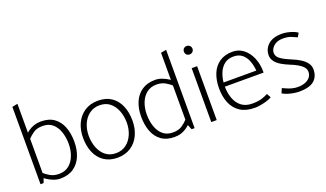

<svg xmlns="http://www.w3.org/2000/svg" viewBox="-70 -1158 2761 1624"><g transform="rotate(-20 1311.0 -346.5)"><path d="M108 0 129 -59V-706L80 -696V0ZM124 -386Q150 -415 181.5 -436Q213 -457 263 -457Q318 -457 352.5 -427.5Q387 -398 404 -348.5Q421 -299 421 -239Q421 -183 402.5 -134.5Q384 -86 348 -57Q312 -28 258 -28Q212 -28 178 -48Q144 -68 119 -92L99 -59Q113 -45 138 -28Q163 -11 194 1Q225 13 256 13Q328 13 376 -20Q424 -53 448 -110.5Q472 -168 472 -240Q472 -316 449.5 -374Q427 -432 381 -465Q335 -498 263 -498Q230 -498 201.5 -488.5Q173 -479 148.5 -461.5Q124 -444 104 -420Z M771 13Q699 12 650.5 -21Q602 -54 577 -112Q552 -170 552 -245Q552 -317 578.5 -374Q605 -431 655.5 -464.5Q706 -498 777 -498Q849 -498 897.5 -464.5Q946 -431 970.5 -373Q995 -315 995 -240Q995 -168 968.5 -111Q942 -54 892 -21Q842 12 771 13ZM771 -28Q825 -28 863.5 -57Q902 -86 923 -134.5Q944 -183 944 -239Q944 -299 924.5 -348.5Q905 -398 868 -427.5Q831 -457 776 -457Q723 -457 684 -428Q645 -399 624 -351Q603 -303 603 -246Q603 -187 622.5 -137Q642 -87 679.5 -57.5Q717 -28 771 -28Z M1418 -53 1440 0H1467V-705L1418 -696ZM1423 -99Q1397 -70 1365.5 -49Q1334 -28 1284 -28Q1230 -28 1195 -57.5Q1160 -87 1143 -137Q1126 -187 1126 -246Q1126 -303 1144.5 -351Q1163 -399 1199.5 -428Q1236 -457 1289 -457Q1335 -457 1369 -437Q1403 -417 1428 -393L1448 -426Q1435 -441 1410 -457.5Q1385 -474 1354 -486Q1323 -498 1291 -498Q1220 -498 1171.5 -465Q1123 -432 1099 -375Q1075 -318 1075 -245Q1075 -170 1097.5 -111.5Q1120 -53 1166.5 -20Q1213 13 1284 13Q1317 13 1345.5 3.5Q1374 -6 1398.5 -24Q1423 -42 1443 -65Z M1666 0V-485H1617V0ZM1641 -600Q1658 -600 1669 -611Q1680 -622 1680 -638Q1680 -654 1668.5 -665Q1657 -676 1641 -676Q1624 -676 1613.5 -665Q1603 -654 1603 -638Q1603 -622 1613.5 -611Q1624 -600 1641 -600Z M2176 -242V-250Q2176 -321 2151.5 -377Q2127 -433 2085 -465.5Q2043 -498 1988 -498Q1917 -498 1869.5 -465Q1822 -432 1799 -375Q1776 -318 1776 -245Q1776 -170 1800.5 -111.5Q1825 -53 1876 -20Q1927 13 2006 13Q2026 13 2054.5 8.5Q2083 4 2112 -4.5Q2141 -13 2161 -25L2141 -62Q2116 -49 2083.5 -38.5Q2051 -28 1998 -28Q1938 -28 1900.5 -57.5Q1863 -87 1845.5 -135.5Q1828 -184 1827 -242ZM1829 -279Q1834 -327 1851.5 -367.5Q1869 -408 1901 -432.5Q1933 -457 1981 -457Q2029 -457 2059 -432.5Q2089 -408 2104.5 -367.5Q2120 -327 2124 -279Z M2258 -25Q2277 -13 2303.5 -4.5Q2330 4 2357.5 8.5Q2385 13 2405 13Q2498 13 2540 -23Q2582 -59 2582 -123Q2582 -157 2561.5 -183.5Q2541 -210 2508 -230Q2475 -250 2435 -266Q2385 -286 2349 -310Q2313 -334 2313 -368Q2313 -403 2344 -430Q2375 -457 2426 -457Q2471 -457 2500.5 -445Q2530 -433 2550 -423L2570 -458Q2554 -470 2529.5 -479Q2505 -488 2479.5 -493Q2454 -498 2433 -498Q2351 -498 2308.5 -459.5Q2266 -421 2266 -364Q2266 -333 2285.5 -307.5Q2305 -282 2337.5 -263Q2370 -244 2407 -229Q2443 -215 2472 -198.5Q2501 -182 2518 -162.5Q2535 -143 2535 -119Q2535 -92 2519.5 -71.5Q2504 -51 2475.5 -39.5Q2447 -28 2407 -28Q2382 -28 2358.5 -34Q2335 -40 2314.5 -49Q2294 -58 2276 -66Z"/></g></svg>

Font: Catamaran Thin
Style: Regular
Weight: 100
Designer: Pria Ravichandran
Version: Version 2.000